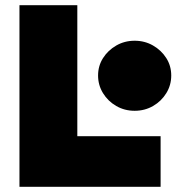

<svg xmlns="http://www.w3.org/2000/svg" viewBox="-20 -720 710 740"><path d="M55 0V-700H278V-195H599V0ZM499 -293Q460 -293 428 -311.5Q396 -330 377 -361Q358 -392 358 -429Q358 -466 377 -496Q396 -526 428 -544.5Q460 -563 499 -563Q538 -563 570 -544.5Q602 -526 621 -496Q640 -466 640 -429Q640 -392 621 -361Q602 -330 570 -311.5Q538 -293 499 -293Z"/></svg>

Font: REM Medium Black
Style: Regular
Weight: 900
Version: Version 1.005;gftools[0.9.28]